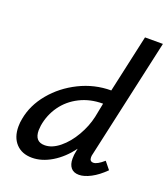

<svg xmlns="http://www.w3.org/2000/svg" viewBox="-132 -806 795 907"><g transform="rotate(20 265.5 -352.5)"><path d="M466 -100 496 -63Q462 -29 428.5 -11.5Q395 6 369 6Q342 6 328.5 -10.5Q315 -27 315 -56Q315 -76 319 -93L322 -108Q282 -54 232 -24Q182 6 133 6Q82 6 52.5 -25.5Q23 -57 23 -111Q23 -132 27 -151Q40 -223 91 -284.5Q142 -346 217.5 -383.5Q293 -421 377 -421L441 -711H531L398 -111Q395 -101 395 -92Q395 -71 414 -71Q433 -71 466 -100ZM348 -278 362 -349H361Q297 -349 245.5 -323Q194 -297 162 -252Q130 -207 121 -151Q119 -135 119 -127Q119 -70 169 -70Q206 -70 243.5 -100.5Q281 -131 309 -179.5Q337 -228 348 -278Z"/></g></svg>

Font: Ysabeau Semibold
Style: Italic
Weight: 600
Italic angle: -12°
Designer: Christian Thalmann (Catharsis Fonts)
Version: Version 0.003